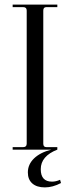

<svg xmlns="http://www.w3.org/2000/svg" viewBox="-20 -650 304 834"><path d="M35 0V-11H81Q96 -11 96 -26V-604Q96 -619 81 -619H35V-630H229V-619H181Q168 -619 168 -604V-26Q168 -11 181 -11H229V0Q157 28 157 85Q157 139 206 139Q223 139 241 131L245 145Q209 164 175 164Q140 164 120.5 147Q101 130 101 99Q101 64 128 38Q155 12 203 0Z"/></svg>

Font: Arapey Regular-Display
Style: Regular
Weight: 400
Designer: Eduardo Rodriguez Tunni
Foundry: Eduardo Rodriguez Tunni
Version: Version 4.000